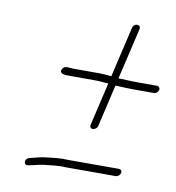

<svg xmlns="http://www.w3.org/2000/svg" viewBox="-68 -624 619 675"><g transform="rotate(10 242.0 -286.5)"><path d="M403 -40C405 -48 400 -53 392 -53H214C184 -55 158 -51 132 -48C116 -47 92 -39 77 -36C59 -33 58 -7 76 -10C91 -12 113 -19 129 -21C153 -23 179 -28 207 -26H386C394 -26 401 -32 403 -40ZM352 -549 310 -369 289 -371C278 -372 268 -372 258 -372H174C158 -372 141 -379 134 -362C127 -344 153 -345 168 -345H252C270 -345 288 -343 304 -342L268 -188C266 -181 271 -175 278 -175C285 -175 293 -181 295 -188L330 -339H338C357 -338 379 -337 398 -337H468C475 -337 482 -343 484 -350C486 -357 481 -364 474 -364H404C385 -364 364 -365 346 -366H336L379 -549C381 -557 376 -563 368 -563C360 -563 354 -557 352 -549Z"/></g></svg>

Font: Electronic
Style: LtIt
Weight: 300
Version: Version 1.011